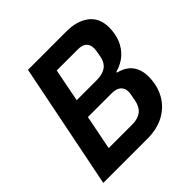

<svg xmlns="http://www.w3.org/2000/svg" viewBox="-181 -852 1006 1006"><g transform="rotate(-45 322.0 -349.0)"><path d="M27 0 167 -698H453Q530 -698 577.5 -661.5Q625 -625 625 -553Q625 -508 609.5 -469.5Q594 -431 563.5 -403.5Q533 -376 487 -363L486 -358Q539 -345 564 -311Q589 -277 589 -227Q589 -161 561 -110Q533 -59 480.5 -29.5Q428 0 352 0ZM176 -109H352Q392 -109 417 -128Q442 -147 450 -188Q455 -214 457 -226Q459 -238 459 -245Q459 -270 442 -285.5Q425 -301 390 -301H214ZM235 -405H384Q425 -405 450.5 -422Q476 -439 484 -478Q489 -504 490.5 -515Q492 -526 492 -533Q492 -559 476.5 -574Q461 -589 428 -589H271Z"/></g></svg>

Font: IBM Plex Sans SemiBold
Style: Italic
Weight: 600
Italic angle: -11.31°
Designer: Mike Abbink, Paul van der Laan, Pieter van Rosmalen
Foundry: Bold Monday
Version: Version 3.201